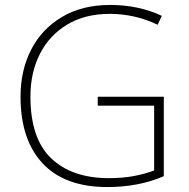

<svg xmlns="http://www.w3.org/2000/svg" viewBox="-20 -746 762 776"><path d="M375 -355H642V-34Q592 -12 534.5 -1Q477 10 414 10Q242 10 152.5 -85.5Q63 -181 63 -355Q63 -462 106 -545.5Q149 -629 230.5 -677.5Q312 -726 425 -726Q483 -726 535 -715Q587 -704 634 -682L617 -646Q569 -669 520.5 -679.5Q472 -690 424 -690Q324 -690 252 -647Q180 -604 141.5 -528.5Q103 -453 103 -356Q103 -186 187 -106Q271 -26 420 -26Q476 -26 521 -34.5Q566 -43 603 -57V-319H375Z"/></svg>

Font: Noto Sans Gujarati UI ExtraLight
Style: Regular
Weight: 200
Designer: Jelle Bosma - Monotype Design Team, Universal Thirst
Foundry: Monotype Imaging Inc.
Version: Version 2.106; ttfautohint (v1.8.4.7-5d5b)